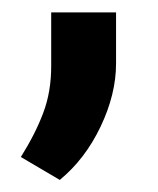

<svg xmlns="http://www.w3.org/2000/svg" viewBox="-20 -135 260 315"><path d="M170.4 -114.7V-30.8Q170.4 19.5 145 72.8Q119.6 126 78.1 160.2L14.2 122.6Q38.1 84.5 51 50Q64 15.6 64 -26.4V-114.7Z"/></svg>

Font: Mardoto Medium
Style: Regular
Weight: 500
Designer: Christian Robertson, Vahan Hovhannisyan
Foundry: Google
Version: Version 1.000